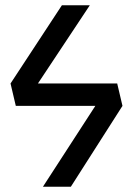

<svg xmlns="http://www.w3.org/2000/svg" viewBox="-20 -709 505 729"><path d="M445 -307 249 0H143L342 -307H40L20 -392L215 -689H321L124 -392H425Z"/></svg>

Font: Fira Sans
Style: Regular
Weight: 400
Designer: bBox Type GmbH & Carrois Corporate GbR & Edenspiekermann AG
Foundry: bBox Type GmbH & Carrois Corporate GbR & Edenspiekermann AG
Version: Version 4.301